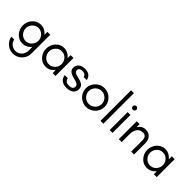

<svg xmlns="http://www.w3.org/2000/svg" viewBox="149 -1914 3328 3328"><g transform="rotate(45 1813.0 -250.0)"><path d="M276 -60C191.1 -60 121 -134.3 121 -220C121 -305.7 191.1 -380 276 -380C362.2 -380 431 -305.8 431 -220C431 -134.2 362.2 -60 276 -60ZM266 -450C204.7 -450 153.2 -426.7 111.5 -380C71.2 -334.7 51 -281.3 51 -220C51 -158.7 71.2 -105.3 111.5 -60C153.2 -13.3 204.7 10 266 10C331.9 10 392.5 -21.2 431 -73.8V22C431 116 358.9 187 273 187C199.1 187 128 132 119.3 60H47.9C55.3 106.7 76.7 147.7 112 183C156.7 227.7 210.3 250 273 250C335.7 250 389.3 227.7 434 183C478.7 138.3 501 84.7 501 22V-440H431V-366.2C392.2 -419.2 328.7 -450 266 -450Z M1001 -220C1001 -177.2 986.2 -139.8 956.5 -108C926.7 -76 889.8 -60 846 -60C802.2 -60 765.3 -76 735.5 -108C705.8 -139.8 691 -177.2 691 -220C691 -262.8 705.8 -300.2 735.5 -332C765.3 -364 802.2 -380 846 -380C889.8 -380 926.7 -364 956.5 -332C986.2 -300.2 1001 -262.8 1001 -220ZM1071 0V-440H1001V-364.9C997.1 -370 992.9 -375.1 988.5 -380C946.9 -426.7 895.8 -450 835 -450C774.2 -450 723.1 -426.7 681.5 -380C641.2 -334.7 621 -281.4 621 -220C621 -158.6 641.2 -105.3 681.5 -60C723.1 -13.3 774.2 10 835 10C895.8 10 946.9 -13.3 988.5 -60C992.9 -64.9 997.1 -70 1001 -75.1V0Z M1247 -123H1173C1188.2 -32.3 1246.8 13 1348.8 13C1446.3 13 1522.8 -30.8 1522.8 -125.8C1522.8 -173.2 1500.2 -207.7 1454.9 -229.3C1418.1 -246.8 1369.9 -254.8 1329.4 -267.4C1295.1 -278.1 1260.8 -291.2 1260.8 -333.7C1260.8 -374.4 1299.5 -392 1340.9 -392C1392.2 -392 1417.4 -374.4 1430.6 -331H1505.6C1488.1 -413.2 1436.4 -450 1342.9 -450C1300.4 -450 1263.7 -438.7 1232.9 -416.2C1202.2 -393.7 1186.8 -360.7 1186.8 -316.9C1186.8 -215 1301.7 -206.9 1380 -181.1C1425.9 -166.2 1448.8 -144.8 1448.8 -116.9C1448.8 -69 1416.8 -45 1352.7 -45C1291.3 -45 1260.6 -71 1247 -123Z M1823 -452C1697.4 -452 1593 -347.6 1593 -222C1593 -95.9 1697.8 7 1823 7C1948.2 7 2053 -95.9 2053 -222C2053 -347.6 1948.6 -452 1823 -452ZM1823 -63C1736.3 -63 1663 -135.6 1663 -222C1663 -309.3 1735.7 -382 1823 -382C1910.3 -382 1983 -309.3 1983 -222C1983 -135.6 1909.7 -63 1823 -63Z M2243 0V-750H2173V0Z M2432.5 -621C2408 -621 2388 -601 2388 -576.5C2388 -552 2408 -532 2432.5 -532C2457 -532 2477 -552 2477 -576.5C2477 -601 2457 -621 2432.5 -621ZM2468 0V-440H2398V0Z M2692 -364.4V-440H2622V0H2692V-184C2692 -240 2702.5 -284.5 2723.5 -317.5C2746.8 -354.2 2781.8 -379 2842 -379C2901.3 -379 2926 -333 2926 -275L2926 0H2996V-275C2996 -326 2982.7 -367.2 2956 -398.5C2928.3 -431.1 2892.4 -449 2831 -449C2763.9 -449 2718.6 -409.1 2692 -364.4Z M3481 -220C3481 -177.2 3466.2 -139.8 3436.5 -108C3406.7 -76 3369.8 -60 3326 -60C3282.2 -60 3245.3 -76 3215.5 -108C3185.8 -139.8 3171 -177.2 3171 -220C3171 -262.8 3185.8 -300.2 3215.5 -332C3245.3 -364 3282.2 -380 3326 -380C3369.8 -380 3406.7 -364 3436.5 -332C3466.2 -300.2 3481 -262.8 3481 -220ZM3551 0V-440H3481V-364.9C3477.1 -370 3472.9 -375.1 3468.5 -380C3426.9 -426.7 3375.8 -450 3315 -450C3254.2 -450 3203.1 -426.7 3161.5 -380C3121.2 -334.7 3101 -281.4 3101 -220C3101 -158.6 3121.2 -105.3 3161.5 -60C3203.1 -13.3 3254.2 10 3315 10C3375.8 10 3426.9 -13.3 3468.5 -60C3472.9 -64.9 3477.1 -70 3481 -75.1V0Z"/></g></svg>

Font: GI
Style: Regular
Weight: 400
Designer: Alfredo Marco Pradil
Version: Version 1.01 2015